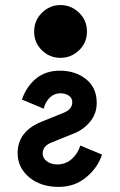

<svg xmlns="http://www.w3.org/2000/svg" viewBox="-20 -730 474 760"><path d="M211.9 9.8Q141.1 9.8 95.5 -28.3Q49.8 -66.4 49.8 -124Q49.8 -209.5 144 -248L231 -283.2Q266.1 -296.9 266.1 -325.2Q266.1 -342.3 252.2 -351.6Q238.3 -360.8 219.2 -360.8Q194.8 -360.8 177.2 -343.8Q159.7 -326.7 152.8 -299.8L66.9 -335.9Q84 -386.7 122.1 -418.5Q160.2 -450.2 216.8 -450.2Q278.8 -450.2 320.8 -416.5Q362.8 -382.8 362.8 -323.2Q362.8 -280.8 337.6 -249.5Q312.5 -218.3 275.9 -203.1L184.1 -166Q148.9 -152.3 148.9 -122.1Q148.9 -104 165.3 -91.6Q181.6 -79.1 207 -79.1Q239.3 -79.1 263.4 -100.1Q287.6 -121.1 297.9 -153.8L383.8 -118.2Q367.2 -66.4 321.3 -28.3Q275.4 9.8 211.9 9.8ZM219.2 -710Q261.7 -710 293 -679.7Q324.2 -649.4 324.2 -605Q324.2 -561 293 -531Q261.7 -501 219.2 -501Q176.8 -501 146 -530.8Q115.2 -560.5 115.2 -605Q115.2 -649.4 146.2 -679.7Q177.2 -710 219.2 -710Z"/></svg>

Font: Cakra Normal
Style: Regular
Weight: 400
Designer: Lucia Kollert, Vojtech Kollert
Foundry: OoM Type
Version: Version 1.000;Glyphs 3.1.1 (3148)